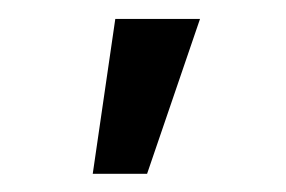

<svg xmlns="http://www.w3.org/2000/svg" viewBox="-20 -793 307 206"><path d="M103.7 -772.7H194.6L137.8 -606.5H79.5Z"/></svg>

Font: Fast_Sans
Style: Regular
Weight: 400
Designer: Rasmus Andersson
Foundry: rsms
Version: Version 3.018;git-588b23468